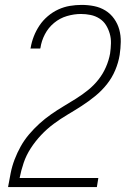

<svg xmlns="http://www.w3.org/2000/svg" viewBox="-20 -763 540 783"><path d="M13 0V-1Q18 -29 23.5 -57Q29 -85 39.5 -112.5Q50 -140 64.5 -166Q79 -192 98.5 -215Q118 -238 140.5 -258.5Q163 -279 188 -296.5Q213 -314 239 -329.5Q265 -345 290.5 -361Q316 -377 339.5 -396Q363 -415 381.5 -438.5Q400 -462 412 -489.5Q424 -517 429 -545Q432 -566 432.5 -586.5Q433 -607 427.5 -626Q422 -645 412 -661Q402 -677 385.5 -687.5Q369 -698 349.5 -702Q330 -706 310 -706Q282 -706 253 -697.5Q224 -689 200.5 -669.5Q177 -650 163 -623Q149 -596 145 -568L144 -565H104L105 -568Q109 -592 118 -615Q127 -638 141 -659Q155 -680 175 -697Q195 -714 218 -724.5Q241 -735 265 -739Q289 -743 313 -743Q339 -743 364 -738Q389 -733 410 -720Q431 -707 445.5 -686.5Q460 -666 466.5 -642Q473 -618 472.5 -592Q472 -566 468 -539Q463 -508 450 -477Q437 -446 416 -419.5Q395 -393 368 -371Q341 -349 313 -331Q285 -313 255.5 -295.5Q226 -278 198.5 -257.5Q171 -237 147.5 -212Q124 -187 105.5 -158.5Q87 -130 76.5 -99Q66 -68 60 -37H381L375 0Z"/></svg>

Font: Iosevka Extralight
Style: Italic
Weight: 200
Italic angle: -9°
Monospace: yes
Designer: Belleve Invis
Foundry: Belleve Invis
Version: Version 32.5.0; ttfautohint (v1.8.4)